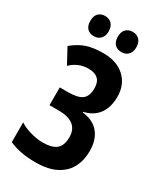

<svg xmlns="http://www.w3.org/2000/svg" viewBox="-226 -999 935 1096"><g transform="rotate(30 242.0 -451.5)"><path d="M419.9 -547.9Q419.9 -478.5 387.7 -434.3Q355.5 -390.1 293 -376V-372.1Q364.3 -363.8 401.1 -319.3Q438 -274.9 438 -200.2Q438 -139.6 413.3 -92.3Q388.7 -44.9 335.9 -17.6Q283.2 9.8 199.2 9.8Q97.2 9.8 26.9 -22.9V-152.8Q56.2 -133.3 99.1 -121.1Q142.1 -108.9 179.2 -108.9Q242.2 -108.9 270 -133.1Q297.9 -157.2 297.9 -210.9Q297.9 -313 167 -313H107.9V-430.2H162.1Q227.5 -430.2 254.9 -451.4Q282.2 -472.7 282.2 -524.9Q282.2 -605 196.8 -605Q162.6 -605 133.8 -592.5Q105 -580.1 82 -557.1L27.8 -657.2Q72.3 -693.8 117.2 -709Q162.1 -724.1 227.1 -724.1Q315.9 -724.1 367.9 -675.8Q419.9 -627.4 419.9 -547.9ZM68.8 -846.2Q68.8 -879.4 85.4 -896.2Q102.1 -913.1 128.9 -913.1Q156.7 -913.1 173.3 -895.5Q189.9 -877.9 189.9 -846.2Q189.9 -815.4 173.3 -797.9Q156.7 -780.3 128.9 -780.3Q102.1 -780.3 85.4 -797.1Q68.8 -814 68.8 -846.2ZM250 -846.2Q250 -879.4 266.6 -896.2Q283.2 -913.1 311 -913.1Q338.9 -913.1 355.5 -895.5Q372.1 -877.9 372.1 -846.2Q372.1 -815.4 355.5 -797.9Q338.9 -780.3 311 -780.3Q283.2 -780.3 266.6 -797.6Q250 -814.9 250 -846.2Z"/></g></svg>

Font: Open Sans Condensed
Style: Bold
Weight: 700
Width: 3
Designer: Monotype Design Team
Foundry: Monotype Imaging Inc.
Version: Version 3.003; ttfautohint (v1.8.4)